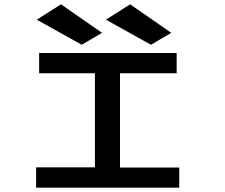

<svg xmlns="http://www.w3.org/2000/svg" viewBox="-20 -868 1040 888"><path d="M147 0V-94H419V-529H161V-623H797V-529H535V-93H809V0ZM358 -661 150 -777 262 -848 452 -716ZM678 -661 470 -777 582 -848 772 -716Z"/></svg>

Font: Inconsolata UltraExpanded SemiBold
Style: Regular
Weight: 600
Width: 9
Monospace: yes
Designer: Raph Levien, Cyreal, Brenton Simpson
Foundry: Raph Levien, Cyreal, Google
Version: Version 3.001; ttfautohint (v1.8.2.53-6de2)